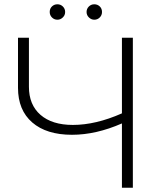

<svg xmlns="http://www.w3.org/2000/svg" viewBox="-20 -876 766 896"><path d="M600 -700H549V-347C467.7 -311 391.3 -293 320 -293C255.3 -293 205 -308.7 169 -340C133 -371.3 115 -415 115 -471V-700H64V-466C64 -396.7 86.2 -342.8 130.5 -304.5C174.8 -266.2 236.7 -247 316 -247C390.7 -247 468.3 -264.7 549 -300V0H600ZM222.5 -794.5C229.5 -787.5 238 -784 248 -784C257.3 -784 265.7 -787.5 273 -794.5C280.3 -801.5 284 -810 284 -820C284 -830 280.5 -838.5 273.5 -845.5C266.5 -852.5 258 -856 248 -856C238 -856 229.5 -852.7 222.5 -846C215.5 -839.3 212 -830.7 212 -820C212 -810 215.5 -801.5 222.5 -794.5ZM395 -794.5C402.3 -787.5 410.7 -784 420 -784C430 -784 438.5 -787.5 445.5 -794.5C452.5 -801.5 456 -810 456 -820C456 -830.7 452.5 -839.3 445.5 -846C438.5 -852.7 430 -856 420 -856C410 -856 401.5 -852.5 394.5 -845.5C387.5 -838.5 384 -830 384 -820C384 -810 387.7 -801.5 395 -794.5Z"/></svg>

Font: Montserrat Custom ExtraLight
Style: Regular
Weight: 300
Designer: Julieta Ulanovsky
Foundry: Julieta Ulanovsky
Version: Version 7.200